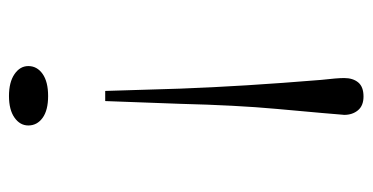

<svg xmlns="http://www.w3.org/2000/svg" viewBox="-216 -536 810 417"><g transform="rotate(-90 188.5 -328.0)"><path d="M124 -671Q124 -689 141 -701Q158 -713 188 -713Q218 -713 235.5 -701Q253 -689 253 -671Q253 -652 236 -640Q219 -628 188 -628Q157 -628 140.5 -640Q124 -652 124 -671ZM204 -341Q209 -205 223 -35Q227 0 227 15Q227 34 217.5 45.5Q208 57 187 57Q167 57 157 45Q147 33 147 15Q147 16 151 -32Q152 -45 160 -132Q168 -219 171 -341L177 -504H199Z"/></g></svg>

Font: BioRhyme Expanded ExtraLight
Style: Regular
Weight: 275
Width: 7
Designer: Aoife Mooney
Foundry: Aoife Mooney Type
Version: Version 1.001